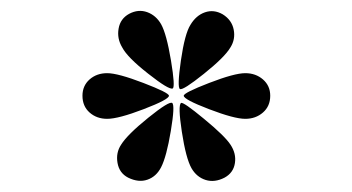

<svg xmlns="http://www.w3.org/2000/svg" viewBox="-20 -611 640 349"><path d="M293.9 -450.2Q287.1 -447.3 249.3 -477.1Q211.4 -506.8 202.1 -524.9Q192.4 -541 195.6 -559.1Q198.7 -577.1 214.8 -585.9Q231.4 -594.7 247.6 -588.9Q263.7 -583 272.9 -566.9Q282.7 -549.3 290.8 -501Q298.8 -452.6 293.9 -450.2ZM326.2 -565.9Q336.4 -583 352.5 -588.6Q368.7 -594.2 384.8 -585Q401.4 -574.7 404.8 -557.1Q408.2 -539.6 398.9 -524.9Q388.7 -507.3 350.6 -476.8Q312.5 -446.3 307.1 -449.2Q301.8 -452.1 308.8 -501Q315.9 -549.8 326.2 -565.9ZM287.1 -437Q287.1 -430.2 241.2 -412.6Q195.3 -395 174.8 -395Q155.8 -395 142.8 -406.5Q129.9 -418 129.9 -437Q129.9 -455.1 142.8 -466.6Q155.8 -478 174.8 -478Q194.3 -478 240.7 -460.2Q287.1 -442.4 287.1 -437ZM314 -437Q314 -442.4 360.1 -460.2Q406.2 -478 425.8 -478Q444.8 -478 458 -466.6Q471.2 -455.1 471.2 -437Q471.2 -418 458 -406.5Q444.8 -395 425.8 -395Q405.8 -395 359.9 -412.6Q314 -430.2 314 -437ZM272.9 -307.1Q264.2 -290 248 -284.4Q231.9 -278.8 212.9 -288.1Q196.8 -296.4 193.6 -314.9Q190.4 -333.5 200.2 -348.1Q211.4 -366.2 249.5 -397Q287.6 -427.7 293 -423.8Q298.3 -419.9 290.5 -373Q282.7 -326.2 272.9 -307.1ZM309.1 -423.8Q313 -426.3 350.8 -395Q388.7 -363.8 398.9 -348.1Q409.7 -332 407 -314.5Q404.3 -296.9 388.2 -288.1Q370.1 -278.8 353.8 -283.9Q337.4 -289.1 328.1 -305.2Q317.9 -323.2 310.5 -371.6Q303.2 -419.9 309.1 -423.8Z"/></svg>

Font: Compagnon Roman
Style: Regular
Weight: 400
Designer: Juliette Duhe, Lea Pradine
Foundry: Velvetyne Type Foundry
Version: Version 1.000;PS 001.000;hotconv 1.0.88;makeotf.lib2.5.64775